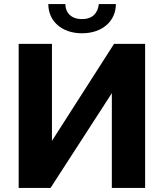

<svg xmlns="http://www.w3.org/2000/svg" viewBox="-20 -926 808 946"><path d="M384 -762C485 -762 551 -823 551 -906H467C462 -863 438 -832 384 -832C328 -832 302 -866 302 -906H218C218 -823 283 -762 384 -762ZM72 0H229L531 -467V0H695V-710H542L236 -232V-710H72Z"/></svg>

Font: FIGSv2-sans-serif ExtraBold
Style: Regular
Weight: 800
Designer: Matt McInerney, Pablo Impallari, Rodrigo Fuenzalida,Mirko Velimirovic
Foundry: Matt McInerney, Pablo Impallari, Rodrigo Fuenzalida
Version: Version 4.021;hotconv 1.0.109;makeotfexe 2.5.65596